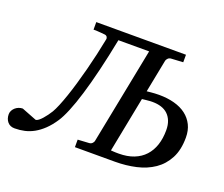

<svg xmlns="http://www.w3.org/2000/svg" viewBox="-177 -843 1206 1032"><g transform="rotate(20 426.5 -327.5)"><path d="M762.2 -252.9Q762.2 -283.2 753.4 -305.4Q744.6 -327.6 729 -342.3Q713.4 -356.9 691.2 -364Q668.9 -371.1 642.1 -371.1Q633.8 -371.1 623.5 -370.4Q613.3 -369.6 604 -368.7Q593.3 -367.2 582 -366.2L520 -49.8Q525.9 -49.3 533.2 -48.8Q539.6 -48.3 547.4 -48.1Q555.2 -47.9 564.9 -47.9Q613.8 -47.9 650.9 -62.5Q688 -77.1 712.6 -104Q737.3 -130.9 749.8 -168.7Q762.2 -206.5 762.2 -252.9ZM875 -252Q875 -181.6 849.6 -133.3Q824.2 -85 781 -55.4Q737.8 -25.9 680.9 -12.9Q624 0 561 0H332V-43L397 -46.9Q407.7 -47.9 414.3 -54.9Q420.9 -62 421.9 -67.9L530.8 -620.1H355Q335.4 -520.5 315.4 -437.5Q295.4 -354.5 275.6 -289.6Q255.9 -224.6 236.8 -178.7Q217.8 -132.8 201.2 -107.9Q177.7 -72.3 152.8 -48.6Q127.9 -24.9 102.1 -10.5Q76.2 3.9 48.8 10Q21.5 16.1 -7.8 16.1Q-33.7 16.1 -48.3 -1.2Q-63 -18.6 -63 -44.9Q-63 -56.2 -57.6 -66.2Q-52.2 -76.2 -43.7 -83.5Q-35.2 -90.8 -24.2 -95Q-13.2 -99.1 -2 -99.1L83 -65.9Q90.3 -65.9 99.6 -73Q108.9 -80.1 118.7 -91.1Q128.4 -102.1 137.9 -115Q147.5 -127.9 154.8 -140.1Q164.6 -156.7 176.3 -184.8Q188 -212.9 200.4 -249.3Q212.9 -285.6 225.3 -328.4Q237.8 -371.1 249.8 -417Q261.7 -462.9 272.5 -510.3Q283.2 -557.6 292 -603Q293.5 -608.9 289.1 -616Q284.7 -623 273.9 -624Q263.2 -625 252 -626Q242.2 -627 231 -627.4Q219.7 -627.9 210 -627.9V-670.9H723.1V-627.9L653.8 -624Q643.6 -623 637 -616Q630.4 -608.9 628.9 -603L591.8 -414.1Q603 -415 615.2 -416.5Q625.5 -417.5 637.7 -418.2Q649.9 -418.9 661.1 -418.9Q709.5 -418.9 749 -408.2Q788.6 -397.5 816.4 -376.2Q844.2 -355 859.6 -324Q875 -293 875 -252Z"/></g></svg>

Font: Charis SIL
Style: Italic
Weight: 400
Italic angle: -11°
Foundry: SIL International
Version: Version 4.112